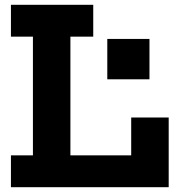

<svg xmlns="http://www.w3.org/2000/svg" viewBox="-20 -779 758 799"><path d="M25.5 -626.5V-759H368V-626.5H273V-132.5H582.5V0H25.5V-132.5H117V-626.5ZM682 -290V0H526V-290ZM426.5 -617H602V-449H426.5Z"/></svg>

Font: Hepta Slab ExtraLight
Style: Bold
Weight: 700
Version: Version 1.102